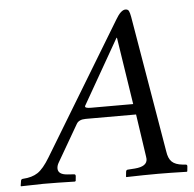

<svg xmlns="http://www.w3.org/2000/svg" viewBox="-49 -707 765 759"><g transform="rotate(-5 333.5 -328.0)"><path d="M307.1 -283.2H474.1L433.1 -549.8H431.2L286.1 -295.9Q283.7 -292.5 283.7 -290Q283.7 -283.2 307.1 -283.2ZM161.1 -79.1Q153.8 -66.9 153.8 -55.7Q153.8 -31.7 189.9 -28.8L216.8 -26.9Q223.6 -26.9 223.1 -19L221.2 0L217.8 2Q147.9 0 92.8 0Q75.7 0 3.9 2L2.9 0L5.9 -19Q6.8 -26.9 15.1 -26.9Q50.3 -28.8 73.2 -43.9Q96.2 -59.1 122.1 -102.1L437 -622.1Q458 -658.2 476.1 -658.2Q485.8 -658.2 489.5 -651.1Q493.2 -644 496.1 -627.9L587.9 -85.9Q591.8 -57.1 605.5 -43.9Q619.1 -30.8 647.9 -27.8L658.2 -26.9Q667 -26.9 666 -19L664.1 0L662.1 2Q592.3 0 548.8 0Q493.7 0 421.9 2L420.9 0L422.9 -19Q423.8 -26.9 431.2 -26.9L459 -28.8Q507.8 -32.7 507.8 -62.5Q507.8 -66.9 506.8 -71.8L481.9 -241.2H282.2Q254.4 -241.2 245.1 -224.1Z"/></g></svg>

Font: Linux Libertine
Style: Italic
Weight: 400
Italic angle: -12°
Designer: Philipp H. Poll
Foundry: Philipp H. Poll
Version: Version 5.1.6 ; ttfautohint (v0.9)